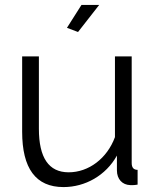

<svg xmlns="http://www.w3.org/2000/svg" viewBox="-20 -750 634 780"><path d="M383 -730H311L252 -637L297 -620ZM238 10C326 10 410 -37 455 -118V-58C455 -22 477 1 509 2C513 2 523 3 539 0V-60C523 -60 515 -69 515 -88V-521H447V-193C415 -106 340 -50 259 -50C178 -50 138 -109 138 -227V-521H70V-215C70 -66 125 10 238 10Z"/></svg>

Font: Raleway Reg
Style: Regular
Weight: 400
Designer: Matt McInerney, Pablo Impallari, Rodrigo Fuenzalida
Foundry: Matt McInerney, Pablo Impallari, Rodrigo Fuenzalida
Version: Version 3.00 July 28, 2015